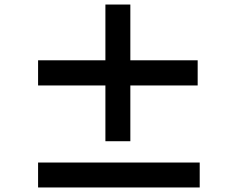

<svg xmlns="http://www.w3.org/2000/svg" viewBox="-20 -834 1040 847"><path d="M852 -457H555V-211H445V-457H148V-568H445V-814H555V-568H852ZM861 -117V-7H148V-117Z"/></svg>

Font: Noto Sans JP Thin ExtraBold
Style: Regular
Weight: 800
Version: Version 2.004-H2;hotconv 1.0.118;makeotfexe 2.5.65603